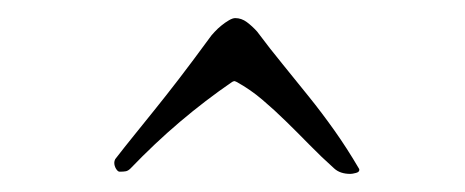

<svg xmlns="http://www.w3.org/2000/svg" viewBox="-20 -533 509 210"><path d="M372.6 -348.6Q373 -348.1 373 -347.2Q373 -344.7 369.1 -343.8Q365.2 -342.8 363.3 -342.8Q352.1 -342.8 345.7 -348.6Q331.5 -361.3 318.6 -374.5Q305.7 -387.7 293 -400.1Q280.3 -412.6 267.1 -423.8Q253.9 -435.1 238.8 -443.4Q236.8 -444.3 236.3 -444.3Q235.8 -444.3 233.9 -443.4Q204.6 -423.3 177 -399.9Q149.4 -376.5 122.6 -348.6Q120.1 -346.2 117.7 -345.7Q115.2 -345.2 110.8 -345.2Q108.9 -345.2 106.9 -348.4Q105 -351.6 105 -355Q105 -356.9 106 -358.9Q116.2 -372.1 126.5 -384.8Q136.7 -397.5 148.9 -412.6Q161.1 -427.7 175.8 -446.8Q190.4 -465.8 209 -491.2Q210.9 -494.1 214.6 -498Q218.3 -502 222.2 -505.1Q226.1 -508.3 230.2 -510.7Q234.4 -513.2 237.3 -513.2Q244.1 -513.2 250 -508.8Q255.9 -504.4 261.2 -498.5Q275.4 -479.5 289.6 -462.2Q303.7 -444.8 317.9 -427.2Q332 -409.7 345.7 -390.4Q359.4 -371.1 372.6 -348.6Z"/></svg>

Font: IM FELL French Canon SC
Style: Regular
Weight: 400
Designer: Igino Marini
Foundry: Igino Marini
Version: 3.00